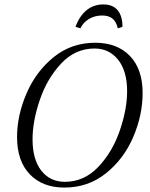

<svg xmlns="http://www.w3.org/2000/svg" viewBox="-20 -835 679 867"><path d="M410 -642Q509 -642 566.5 -582.5Q624 -523 624 -415Q624 -315 581.5 -216Q539 -117 458.5 -52.5Q378 12 271 12Q172 12 114.5 -48Q57 -108 57 -216Q57 -314 100 -413.5Q143 -513 223 -577.5Q303 -642 410 -642ZM127 -206Q127 -115 166.5 -64.5Q206 -14 273 -14Q360 -14 424 -81.5Q488 -149 521 -245.5Q554 -342 554 -423Q554 -514 513.5 -565Q473 -616 407 -616Q320 -616 256.5 -548.5Q193 -481 160 -384.5Q127 -288 127 -206ZM343 -707 321 -714Q339 -763 371 -789Q403 -815 447 -815Q489 -815 511 -789Q533 -763 533 -714L512 -707Q505 -737 488 -751Q471 -765 441 -765Q408 -765 382 -749.5Q356 -734 343 -707Z"/></svg>

Font: Arapey
Style: Italic
Weight: 400
Italic angle: -12°
Designer: Eduardo Rodriguez Tunni
Foundry: Eduardo Rodriguez Tunni
Version: Version 3.000